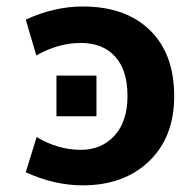

<svg xmlns="http://www.w3.org/2000/svg" viewBox="-20 -554 579 586"><path d="M91.8 -135.7Q157.2 -96.7 226.6 -96.7Q290 -96.7 329.6 -140.1Q369.1 -183.6 369.1 -260.7Q369.1 -339.8 331.5 -381.3Q293.9 -422.9 226.6 -422.9Q158.2 -422.9 90.8 -384.8L58.6 -494.1Q145.5 -534.2 232.4 -534.2Q363.3 -534.2 437.5 -461.9Q511.7 -389.6 511.7 -260.7Q511.7 -135.7 435.1 -62Q358.4 11.7 232.4 11.7Q145.5 11.7 58.6 -28.3ZM152.3 -199.2V-323.2H274.4V-199.2Z"/></svg>

Font: Nasu
Style: Bold
Weight: 700
Designer: Ryoko NISHIZUKA (kana &amp; ideographs); Paul D. Hunt (Latin, Greek &amp; Cyrillic); Wenlong ZHANG (bopomofo); Sandoll C
Version: Version 2014.1215